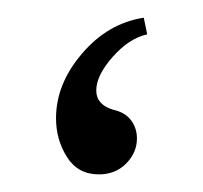

<svg xmlns="http://www.w3.org/2000/svg" viewBox="-20 -152 232 219"><path d="M144 -131.8 147.9 -112.8Q127.4 -108.4 108.6 -87.2Q89.8 -65.9 89.8 -48.8Q89.8 -32.7 108.9 -26.9Q122.6 -23.9 129.4 -14.9Q136.2 -5.9 136.2 5.9Q136.2 22 124 34.4Q111.8 46.9 92.8 46.9Q68.8 46.9 56.4 27.1Q43.9 7.3 43.9 -17.1Q43.9 -56.2 73.5 -90.8Q103 -125.5 144 -131.8Z"/></svg>

Font: Laureen pro
Style: Bold
Weight: 700
Designer: Ahmed zaza
Foundry: zazatype
Version: Version 1.000